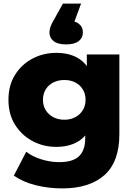

<svg xmlns="http://www.w3.org/2000/svg" viewBox="-20 -845 745 1068"><path d="M326 203Q248 203 177.5 185Q107 167 57 132L126 -1Q160 26 210.5 41.5Q261 57 309 57Q386 57 420 23.5Q454 -10 454 -74V-138L464 -290L463 -443V-542H644V-99Q644 55 561 129Q478 203 326 203ZM293 -28Q221 -28 160.5 -60.5Q100 -93 63.5 -151.5Q27 -210 27 -290Q27 -370 63.5 -428.5Q100 -487 160.5 -519Q221 -551 293 -551Q362 -551 411 -523.5Q460 -496 485.5 -438Q511 -380 511 -290Q511 -200 485.5 -142Q460 -84 411 -56Q362 -28 293 -28ZM338 -179Q372 -179 398.5 -193Q425 -207 440.5 -232Q456 -257 456 -290Q456 -323 440.5 -348Q425 -373 398.5 -386.5Q372 -400 338 -400Q304 -400 277 -386.5Q250 -373 234.5 -348Q219 -323 219 -290Q219 -257 234.5 -232Q250 -207 277 -193Q304 -179 338 -179ZM348 -598Q301 -598 278 -616.5Q255 -635 255 -665Q255 -678 260.5 -695Q266 -712 281 -737L330 -825H431L373 -668L348 -731Q394 -731 417.5 -713.5Q441 -696 441 -665Q441 -635 418 -616.5Q395 -598 348 -598Z"/></svg>

Font: MOST Montserrat ExtraBold
Style: Regular
Weight: 800
Designer: Julieta Ulanovsky
Foundry: Julieta Ulanovsky
Version: Version 8.000;March 11, 2024;FontCreator 15.0.0.2926 64-bit